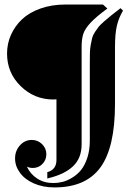

<svg xmlns="http://www.w3.org/2000/svg" viewBox="-20 -674 568 839"><path d="M10.8 -440Q10.8 -355.8 70.4 -297.5Q130 -239.2 213.3 -239.2Q220 -239.2 226.7 -240V25Q226.7 67.5 186.7 78.3V105.8Q260 89.2 298.3 53.3Q336.7 17.5 336.7 -43.3V-469.2Q336.7 -503.3 343.8 -525.4Q350.8 -547.5 375.4 -574.2Q400 -600.8 449.2 -636.7L430 -654.2H265.8Q205.8 -654.2 156.7 -636.7Q107.5 -619.2 76.2 -589.6Q45 -560 27.9 -521.7Q10.8 -483.3 10.8 -440ZM119.2 -62.5Q88.3 -62.5 67.1 -38.8Q45.8 -15 45.8 18.3Q45.8 51.7 67.1 80.8Q88.3 110 127.9 127.5Q167.5 145 218.3 145Q355 145 418.8 57.5Q482.5 -30 482.5 -219.2V-465.8Q482.5 -527.5 490.8 -562.1Q499.2 -596.7 517.5 -627.5L506.7 -638.3Q480 -617.5 466.2 -606.7Q452.5 -595.8 435.4 -580.8Q418.3 -565.8 411.2 -557.1Q404.2 -548.3 395 -534.2Q385.8 -520 382.9 -508.8Q380 -497.5 376.7 -479.2Q373.3 -460.8 372.9 -442.5Q372.5 -424.2 372.5 -397.5V-60Q372.5 -18.3 361.7 15Q350.8 48.3 334.2 68.8Q317.5 89.2 295.4 102.5Q273.3 115.8 253.3 120.8Q233.3 125.8 213.3 125.8Q172.5 125.8 142.5 106.2Q112.5 86.7 97.5 54.2Q110 60 123.3 60Q148.3 60 165.4 42.5Q182.5 25 182.5 0Q182.5 -25.8 163.8 -44.2Q145 -62.5 119.2 -62.5Z"/></svg>

Font: Chomsky
Style: Regular
Weight: 400
Version: Version 2.3